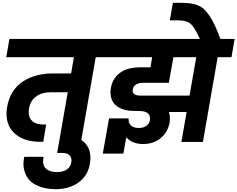

<svg xmlns="http://www.w3.org/2000/svg" viewBox="-20 -1020 1707 1380"><path d="M24.9 -608.9 47.9 -740.2H790L767.1 -608.9H668L562 0H404.8L466.8 -356.9H342.8Q281.2 -356.9 240 -327.1Q198.7 -297.4 189 -242.2Q178.7 -188 205.6 -156.5Q232.4 -125 293.9 -125H312L291 -1H263.2Q221.2 -1 183.6 -10.3Q146 -19.5 114.3 -39.3Q82.5 -59.1 61 -87.6Q39.6 -116.2 31 -157.7Q22.5 -199.2 30.8 -249Q41 -312 71.5 -359.9Q102.1 -407.7 147 -436Q191.9 -464.4 244.9 -478.3Q297.9 -492.2 358.9 -492.2H491.2L511.2 -608.9Z M378.4 339.8Q338.4 339.8 302.7 332Q267.1 324.2 234.6 307.4Q202.1 290.5 181.9 263.2Q161.6 235.8 152.6 197Q143.6 158.2 154.3 106.9H293.5Q281.2 163.1 308.3 189.9Q335.4 216.8 389.6 216.8Q432.6 216.8 460.2 198.2Q487.8 179.7 492.7 146Q498 116.7 481.2 97.9Q464.4 79.1 426.8 79.1H390.6L412.6 -43H448.7Q543 -43 591.3 8.5Q639.6 60.1 627.4 147.9Q616.2 236.8 548.6 288.3Q481 339.8 378.4 339.8Z M987.3 -333H1342.3L1390.6 -608.9H1226.6L1213.4 -536.1L1193.4 -424.8H1007.3Q980.5 -424.8 959.5 -413.8Q938.5 -402.8 934.6 -377.9Q930.2 -355 944.3 -344Q958.5 -333 987.3 -333ZM1283.7 0 1321.3 -214.8H1194.3Q1205.6 -178.7 1198.7 -137.2Q1186 -69.8 1135 -27.3Q1084 15.1 1007.3 15.1Q930.7 15.1 887.7 -33.2L866.7 84H718.8L763.7 -168.9H904.3Q901.4 -137.7 920.4 -118.9Q939.5 -100.1 977.5 -100.1Q1011.7 -100.1 1032.7 -116.2Q1053.7 -132.3 1057.6 -158.2Q1062 -188.5 1043 -205.3Q1023.9 -222.2 981.4 -222.2Q942.4 -222.2 918.5 -224.1Q887.2 -225.6 860.1 -235.6Q833 -245.6 811 -264.4Q789.1 -283.2 779.5 -315.4Q770 -347.7 777.3 -389.2Q786.1 -440.9 818.1 -474.9Q850.1 -508.8 892.8 -522.5Q935.5 -536.1 988.3 -536.1H1061.5L1073.7 -608.9H739.7L763.7 -740.2H1666.5L1643.6 -608.9H1544.4L1438.5 0Z M1419.4 -734.9Q1401.4 -773.9 1388.4 -796.6Q1375.5 -819.3 1362.1 -836.2Q1348.6 -853 1332.8 -860.4Q1316.9 -867.7 1298.8 -870.8Q1280.8 -874 1252.4 -874H1200.7L1222.7 -1000H1272.5Q1314.5 -999.5 1342 -996.6Q1369.6 -993.7 1397.2 -983.4Q1424.8 -973.1 1444.1 -956.1Q1463.4 -939 1484.4 -908.4Q1505.4 -877.9 1524.4 -836.9Q1543.5 -795.9 1566.4 -734.9Z"/></svg>

Font: SVN-Poppins
Style: Bold Italic
Weight: 700
Italic angle: -10°
Designer: Ninad Kale (Devanagari), Jonny Pinhorn (Latin)
Foundry: Indian Type Foundry
Version: Version 3.002 2017